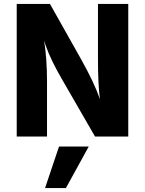

<svg xmlns="http://www.w3.org/2000/svg" viewBox="-20 -694 737 976"><path d="M315 262H209L280 51H431ZM219 0H65V-674H234L391 -395Q459 -274 488 -190Q478 -264 478 -395V-674H632V0H463L302 -279Q239 -386 212 -463L204 -488Q219 -398 219 -279Z"/></svg>

Font: Hind Mysuru
Style: Bold
Weight: 700
Designer: Manushi Parikh, Hitesh Malaviya
Foundry: Indian Type Foundry
Version: Version 0.703;PS 1.0;hotconv 1.0.86;makeotf.lib2.5.63406